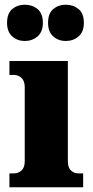

<svg xmlns="http://www.w3.org/2000/svg" viewBox="-20 -795 393 815"><path d="M85 -621Q54 -621 32 -640.5Q10 -660 10 -698Q10 -738 32 -756.5Q54 -775 85 -775Q117 -775 139.5 -756.5Q162 -738 162 -698Q162 -660 139.5 -640.5Q117 -621 85 -621ZM259 -621Q228 -621 206 -640.5Q184 -660 184 -698Q184 -738 206 -756.5Q228 -775 259 -775Q291 -775 313.5 -756.5Q336 -738 336 -698Q336 -660 313.5 -640.5Q291 -621 259 -621ZM20 0V-59H38Q58 -59 71.5 -71.5Q85 -84 85 -111V-425Q85 -451 71.5 -464Q58 -477 38 -477H20V-536H268V-111Q268 -84 281 -71.5Q294 -59 314 -59H333V0Z"/></svg>

Font: Noto Serif SemiCondensed Black
Style: Regular
Weight: 900
Width: 4
Designer: Monotype Design Team
Foundry: Monotype Imaging Inc.
Version: Version 2.014; ttfautohint (v1.8.4.7-5d5b)